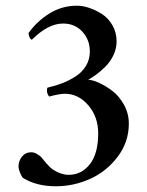

<svg xmlns="http://www.w3.org/2000/svg" viewBox="-20 -647 516 673"><path d="M250 -627Q269.5 -627 292 -619.6Q314.5 -612.3 336.9 -598.1Q359.4 -584 374 -558.6Q388.7 -533.2 388.7 -502Q388.7 -476.6 377.4 -453.1Q366.2 -429.7 348.6 -412.6Q331.1 -395.5 316.9 -385.3Q302.7 -375 289.1 -367.2Q303.7 -367.2 326.7 -356.9Q349.6 -346.7 373.5 -328.6Q397.5 -310.5 414.6 -279.8Q431.6 -249 431.6 -213.9Q431.6 -149.4 392.6 -97.7Q353.5 -45.9 295.9 -20Q238.3 5.9 175.8 5.9Q107.4 5.9 60.5 -23.4Q55.7 -28.3 50.3 -41.5Q44.9 -54.7 44.9 -63.5Q44.9 -83 57.1 -98.1Q69.3 -113.3 89.8 -113.3Q98.6 -113.3 108.4 -107.9Q118.2 -102.5 122.6 -98.1Q127 -93.8 136.2 -82Q145.5 -70.3 148.4 -68.4Q156.2 -58.6 168.5 -50.8Q180.7 -43 194.3 -38.6Q208 -34.2 220.7 -34.2Q265.6 -34.2 294.9 -71.3Q324.2 -108.4 324.2 -179.7Q324.2 -237.3 289.6 -277.8Q254.9 -318.4 207 -318.4Q189.5 -318.4 152.3 -308.6Q144.5 -318.4 144.5 -330.1Q144.5 -336.9 146.5 -339.8Q172.9 -345.7 197.3 -355Q221.7 -364.3 244.6 -378.9Q267.6 -393.6 281.2 -416Q294.9 -438.5 294.9 -465.8Q294.9 -507.8 268.6 -536.1Q242.2 -564.5 201.2 -564.5Q148.4 -564.5 91.8 -507.8Q86.9 -508.8 83.5 -516.6Q80.1 -524.4 80.1 -531.2Q108.4 -571.3 152.3 -599.1Q196.3 -627 250 -627Z"/></svg>

Font: Crimson
Style: Semibold
Weight: 600
Version: Version 0.8